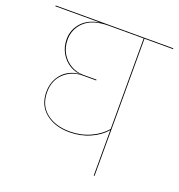

<svg xmlns="http://www.w3.org/2000/svg" viewBox="-134 -784 829 889"><g transform="rotate(20 280.0 -340.0)"><path d="M570 -676H429V0H425V-224Q397 -191 350.5 -170.5Q304 -150 250 -150Q178 -150 132 -187Q86 -224 86 -290Q86 -329 103.5 -359Q121 -389 149.5 -404.5Q178 -420 210 -420Q181 -420 153.5 -436.5Q126 -453 108.5 -483Q91 -513 91 -551Q91 -597 121.5 -632Q152 -667 210 -676H-10V-680H570ZM425 -676H253Q175 -676 135.5 -640Q96 -604 96 -550Q96 -512 113.5 -483Q131 -454 159 -438Q187 -422 219 -422H285V-418H219Q165 -418 127.5 -383Q90 -348 90 -290Q90 -225 134.5 -189.5Q179 -154 250 -154Q304 -154 350.5 -175Q397 -196 425 -230Z"/></g></svg>

Font: FiraGO Four
Style: Regular
Weight: 100
Designer: bBox Type
Foundry: bBox Type GmbH
Version: Version 1.001